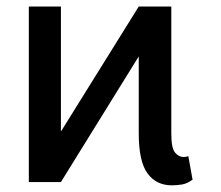

<svg xmlns="http://www.w3.org/2000/svg" viewBox="-20 -548 665 578"><path d="M66.8 -528.4H163.4V-152L397.7 -528.4H495.7V-146.3Q495.7 -102.6 506.7 -89Q517.8 -75.3 532.7 -75.3Q541.2 -75.3 546.9 -78.1L559.7 -7.1Q543.7 4.6 528.4 7.3Q513.1 9.9 497.2 9.9Q450.3 9.9 424 -26.1Q397.7 -62.1 397.7 -146.3V-378.2L163.4 0H66.8Z"/></svg>

Font: Interface
Style: Regular
Weight: 400
Designer: Rasmus Andersson
Foundry: rsms
Version: Version 1.8